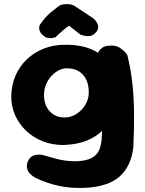

<svg xmlns="http://www.w3.org/2000/svg" viewBox="-20 -722 723 956"><path d="M408 213Q338 217 276 204Q214 191 160 165Q160 165 151 160Q142 155 131.5 145Q121 135 116 120Q111 105 117 86Q124 67 136.5 58.5Q149 50 162 48.5Q175 47 184.5 48.5Q194 50 194 50Q228 60 255.5 67.5Q283 75 308 78Q333 81 361 81Q408 79 435.5 65Q463 51 474.5 23.5Q486 -4 487 -46Q491 -114 491 -167Q491 -220 487.5 -265.5Q484 -311 479 -357Q474 -403 467 -457Q467 -457 472 -466.5Q477 -476 491 -485.5Q505 -495 532 -495Q559 -496 577.5 -483.5Q596 -471 605 -459.5Q614 -448 614 -448Q632 -374 639.5 -303Q647 -232 647.5 -156Q648 -80 644 10Q633 106 576 156.5Q519 207 408 213ZM295 0Q240 0 193 -18.5Q146 -37 110.5 -70.5Q75 -104 55.5 -148Q36 -192 36 -242Q37 -299 57.5 -346Q78 -393 114 -427Q150 -461 198 -480Q246 -499 302 -499Q385 -500 442 -473.5Q499 -447 528.5 -391.5Q558 -336 558 -250Q558 -200 542 -155.5Q526 -111 494 -76.5Q462 -42 412.5 -22Q363 -2 295 0ZM301 -137Q325 -137 346.5 -147Q368 -157 385 -174.5Q402 -192 412 -214Q422 -236 422 -261Q422 -303 407.5 -329.5Q393 -356 369 -369Q345 -382 313 -382Q290 -382 269 -370Q248 -358 232 -339Q216 -320 207.5 -296.5Q199 -273 199 -248Q199 -216 211.5 -191Q224 -166 247 -151.5Q270 -137 301 -137ZM199 -542Q185 -553 180 -563Q175 -573 175 -582Q175 -591 177.5 -596Q180 -601 180 -601Q193 -619 205 -633Q217 -647 232.5 -660Q248 -673 269 -689Q278 -697 294 -700Q310 -703 328 -700.5Q346 -698 361 -686L447 -629Q447 -629 453 -622.5Q459 -616 464.5 -605.5Q470 -595 468.5 -582Q467 -569 452 -555Q441 -545 428.5 -543Q416 -541 405 -543Q394 -545 387 -547.5Q380 -550 380 -550L324 -594Q309 -584 292 -569.5Q275 -555 257 -537Q257 -537 248.5 -534.5Q240 -532 226.5 -532Q213 -532 199 -542Z"/></svg>

Font: Sour Gummy
Style: Bold
Weight: 700
Designer: Stefie Justprince
Foundry: Eifetstype
Version: Version 1.000